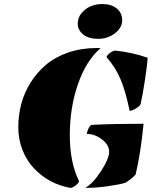

<svg xmlns="http://www.w3.org/2000/svg" viewBox="-20 -913 790 943"><path d="M406.2 -255.4Q407.7 -267.6 415.3 -283.4Q422.9 -299.3 432.1 -299.8Q539.6 -305.2 685.1 -305.2Q670.9 -159.7 646 -55.7Q640.1 -47.9 621.6 -33.4Q603 -19 595.2 -15.1Q567.4 -6.8 510.3 1.5Q453.1 9.8 398.4 9.8Q435.5 -10.3 475.8 -72Q516.1 -133.8 516.1 -167.7Q516.1 -201.7 480.5 -228.5Q444.8 -255.4 406.2 -255.4ZM616.7 -368.7Q598.1 -459.5 573.7 -519.8Q549.3 -580.1 503.4 -632.3Q504.4 -641.1 520 -652.8Q535.6 -664.6 546.4 -664.6Q631.8 -655.3 705.1 -629.4Q704.1 -601.6 692.6 -524.4Q681.2 -447.3 670.4 -401.4Q668.5 -393.6 648.7 -381.1Q628.9 -368.7 616.7 -368.7ZM368.2 -23.4Q368.2 -16.1 352.8 -3.2Q337.4 9.8 325.2 9.8Q220.2 -9.3 147 -85.9Q111.3 -123.5 90.6 -176Q69.8 -228.5 69.8 -287.8Q69.8 -347.2 84.5 -402.6Q99.1 -458 130.6 -508.1Q162.1 -558.1 206.8 -595.7Q251.5 -633.3 315.7 -655.3Q379.9 -677.2 456.1 -677.2Q467.3 -677.2 474.1 -676.8Q402.8 -615.2 362.8 -499.3Q322.8 -383.3 322.8 -249.3Q322.8 -115.2 368.2 -23.4ZM381.8 -850.1Q419.4 -893.1 481.9 -893.1Q527.3 -893.1 553.7 -871.1Q580.1 -849.1 580.1 -813.2Q580.1 -777.3 544.7 -749.8Q509.3 -722.2 462.2 -722.2Q415 -722.2 388.4 -743.9Q361.8 -765.6 361.8 -796.6Q361.8 -827.6 381.8 -850.1Z"/></svg>

Font: Emblema One
Style: Regular
Weight: 400
Designer: Riccardo De Franceschi
Foundry: Riccardo De Franceschi
Version: Version 1.003